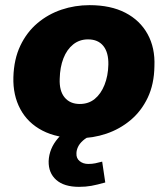

<svg xmlns="http://www.w3.org/2000/svg" viewBox="-20 -526 652 746"><path d="M285 11Q202 11 145 -18.5Q88 -48 59 -102Q30 -156 32 -226Q34 -296 59 -348.5Q84 -401 125.5 -436Q167 -471 219 -488.5Q271 -506 328 -506Q410 -506 467 -476.5Q524 -447 553.5 -393.5Q583 -340 580 -269Q579 -199 554 -146.5Q529 -94 487 -59Q445 -24 393 -6.5Q341 11 285 11ZM290 -122Q324 -122 348 -141.5Q372 -161 386 -196Q400 -231 401 -275Q402 -322 381.5 -347.5Q361 -373 322 -373Q289 -373 264.5 -353.5Q240 -334 226.5 -299.5Q213 -265 212 -220Q210 -173 231 -147.5Q252 -122 290 -122ZM287 200Q229 200 198.5 173Q168 146 169 100Q171 51 205.5 11Q240 -29 292 -48L336 0Q316 8 302.5 20Q289 32 283 45Q277 58 277 70Q276 89 289.5 100Q303 111 323 111Q338 111 350 108.5Q362 106 377 102L389 183Q357 192 335 196Q313 200 287 200Z"/></svg>

Font: Nunito Sans 11pt Black
Style: Italic
Weight: 900
Italic angle: -9°
Version: Version 3.101;gftools[0.9.27]